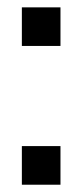

<svg xmlns="http://www.w3.org/2000/svg" viewBox="-20 -507 226 527"><path d="M40 -106H146V0H40ZM40 -486.8H146V-380.9H40Z"/></svg>

Font: Bebas Neue Bold
Style: Regular
Weight: 700
Designer: Ryoichi Tsunekawa
Foundry: Ryoichi Tsunekawa
Version: Version 1.300